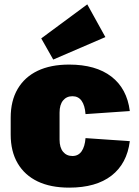

<svg xmlns="http://www.w3.org/2000/svg" viewBox="-20 -848 637 880"><path d="M297 12Q212 12 152.5 -16.5Q93 -45 61 -99.5Q29 -154 29 -231V-309Q29 -386 61 -440.5Q93 -495 152.5 -523.5Q212 -552 297 -552Q419 -552 490.5 -497Q562 -442 575 -339L372 -325Q369 -365 354 -386Q339 -407 312 -407Q285 -407 269 -387.5Q253 -368 253 -332V-208Q253 -172 269 -152.5Q285 -133 312 -133Q339 -133 354 -154.5Q369 -176 372 -215L575 -201Q562 -98 491 -43Q420 12 297 12ZM463 -678 224 -575 169 -672 380 -828Z"/></svg>

Font: Pathway Extreme Condensed Black
Style: Regular
Weight: 900
Width: 3
Version: Version 1.001;gftools[0.9.26]